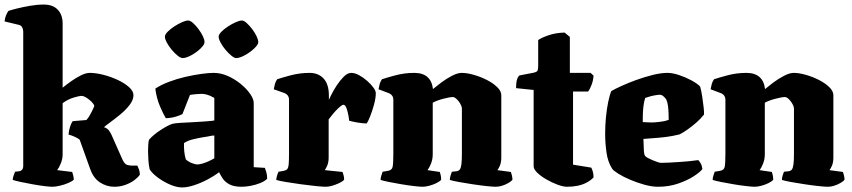

<svg xmlns="http://www.w3.org/2000/svg" viewBox="-40 -820 3742 843"><path d="M190 0Q178 0 154 -3Q130 -6 102.5 -11Q75 -16 51.5 -21Q28 -26 16 -30Q16 -38 19.5 -48.5Q23 -59 26 -66L43 -68Q62 -70 62 -92Q62 -114 62 -147V-682Q62 -692 57 -700.5Q52 -709 42 -711L-20 -726Q-18 -743 -12.5 -755Q-7 -767 -3 -772Q8 -776 34 -782.5Q60 -789 91.5 -794.5Q123 -800 152 -800Q192 -800 213.5 -777.5Q235 -755 235 -717V-435Q251 -448 272 -463Q293 -478 315 -489Q337 -500 354 -500Q381 -500 414 -491.5Q447 -483 477 -469Q507 -455 526.5 -437.5Q546 -420 546 -402Q546 -381 528.5 -358.5Q511 -336 487 -316.5Q463 -297 442.5 -282Q422 -267 416 -261Q422 -261 431 -254.5Q440 -248 450 -227L497 -121Q507 -99 518.5 -96Q530 -93 536 -93H563Q566 -87 570 -76.5Q574 -66 574 -53Q567 -42 550.5 -29.5Q534 -17 511 -8.5Q488 0 462 0Q428 0 399 -19Q370 -38 356 -78L310 -206Q309 -208 300.5 -213Q292 -218 281 -222.5Q270 -227 261 -229Q262 -246 267.5 -263Q273 -280 279 -288L339 -293Q346 -300 352 -310Q358 -320 363 -330Q368 -340 371 -347Q374 -354 374 -355Q374 -358 368.5 -365.5Q363 -373 354 -380.5Q345 -388 335.5 -393.5Q326 -399 318 -399Q308 -399 283 -391.5Q258 -384 235 -367V-143Q235 -122 227 -102.5Q219 -83 211 -73L277 -65Q279 -60 281.5 -49.5Q284 -39 284 -31Q277 -24 259.5 -16.5Q242 -9 222.5 -4.5Q203 0 190 0Z M760 3Q735 3 705.5 -10Q676 -23 651.5 -41.5Q627 -60 617 -77Q613 -95 611.5 -117.5Q610 -140 610 -157Q610 -173 611 -185.5Q612 -198 614 -206Q623 -217 637 -228.5Q651 -240 666.5 -250Q682 -260 695.5 -267Q709 -274 716 -276Q726 -279 750.5 -280.5Q775 -282 798 -283Q816 -284 832 -285Q848 -286 862 -287Q876 -288 886 -289Q896 -290 901 -291V-390Q882 -401 868.5 -404.5Q855 -408 845 -408Q836 -408 819.5 -406.5Q803 -405 794 -403L761 -319Q754 -315 734 -308.5Q714 -302 688 -301Q678 -317 662.5 -353Q647 -389 642 -431Q668 -448 702.5 -461Q737 -474 774 -482.5Q811 -491 844 -495.5Q877 -500 898 -500Q930 -500 961 -486Q992 -472 1017.5 -451Q1043 -430 1058.5 -407.5Q1074 -385 1074 -368V-86L1123 -83Q1126 -76 1129.5 -63.5Q1133 -51 1133 -35Q1122 -24 1102 -16Q1082 -8 1060 -4Q1038 0 1021 0Q987 0 967.5 -10.5Q948 -21 938 -36Q928 -51 922 -64Q900 -47 870.5 -31.5Q841 -16 811.5 -6.5Q782 3 760 3ZM827 -98Q836 -98 849.5 -102Q863 -106 877 -112.5Q891 -119 901 -125V-225Q891 -225 881 -222.5Q871 -220 855 -218Q831 -214 808 -208.5Q785 -203 768 -192Q767 -176 769 -155.5Q771 -135 776 -120Q787 -110 802 -104Q817 -98 827 -98ZM997 -565Q989 -565 976 -575.5Q963 -586 950 -601.5Q937 -617 928.5 -633Q920 -649 920 -659Q920 -668 931.5 -680Q943 -692 960.5 -703.5Q978 -715 995 -722.5Q1012 -730 1022 -730Q1031 -730 1043 -719Q1055 -708 1067 -692.5Q1079 -677 1086.5 -661Q1094 -645 1094 -635Q1094 -624 1076 -607Q1058 -590 1035 -577.5Q1012 -565 997 -565ZM762 -565Q753 -565 740 -575.5Q727 -586 714 -601.5Q701 -617 692.5 -633Q684 -649 684 -659Q684 -668 695.5 -680Q707 -692 724.5 -703.5Q742 -715 759 -722.5Q776 -730 786 -730Q795 -730 807 -719.5Q819 -709 831 -693Q843 -677 850.5 -661.5Q858 -646 858 -635Q858 -624 840.5 -607Q823 -590 800 -577.5Q777 -565 762 -565Z M1391 0Q1378 0 1347.5 -3Q1317 -6 1281 -11Q1245 -16 1215 -21Q1185 -26 1173 -30Q1173 -37 1176 -47.5Q1179 -58 1183 -66L1206 -70Q1216 -72 1221 -77.5Q1226 -83 1227.5 -98.5Q1229 -114 1229 -147V-382Q1229 -393 1223.5 -400.5Q1218 -408 1210 -411L1162 -428Q1164 -440 1167 -451Q1170 -462 1177 -472Q1194 -478 1235 -489Q1276 -500 1319 -500Q1358 -500 1381 -475Q1404 -450 1404 -400V-382Q1406 -386 1415 -404.5Q1424 -423 1438.5 -445Q1453 -467 1469.5 -483.5Q1486 -500 1502 -500Q1518 -500 1536.5 -490Q1555 -480 1572 -465Q1589 -450 1599.5 -435.5Q1610 -421 1610 -411Q1610 -390 1602.5 -362Q1595 -334 1585.5 -310Q1576 -286 1570 -278Q1552 -278 1529.5 -282Q1507 -286 1493 -290Q1493 -295 1490 -312Q1487 -329 1481.5 -344.5Q1476 -360 1468 -360Q1463 -360 1454 -352.5Q1445 -345 1435 -334.5Q1425 -324 1416.5 -313Q1408 -302 1403 -296V-129Q1403 -107 1396.5 -92.5Q1390 -78 1386 -73L1464 -65Q1466 -60 1468.5 -50.5Q1471 -41 1471 -31Q1464 -23 1449 -16Q1434 -9 1418.5 -4.5Q1403 0 1391 0Z M1816 0Q1804 0 1778 -3Q1752 -6 1722.5 -11Q1693 -16 1668 -21Q1643 -26 1631 -30Q1631 -38 1634 -48Q1637 -58 1640 -66L1664 -70Q1681 -73 1684 -88Q1687 -103 1687 -147V-382Q1687 -392 1682 -399.5Q1677 -407 1667 -411L1622 -428Q1624 -440 1627 -451Q1630 -462 1637 -472Q1654 -478 1695 -489Q1736 -500 1779 -500Q1816 -500 1836.5 -482Q1857 -464 1861 -429Q1874 -440 1896.5 -457Q1919 -474 1944 -487Q1969 -500 1987 -500Q2010 -500 2040 -491.5Q2070 -483 2097.5 -469Q2125 -455 2143 -437.5Q2161 -420 2161 -402V-129Q2161 -107 2155 -93Q2149 -79 2144 -73L2203 -65Q2205 -60 2207.5 -50Q2210 -40 2210 -31Q2205 -24 2192 -16.5Q2179 -9 2164.5 -4.5Q2150 0 2137 0Q2124 0 2096 -3Q2068 -6 2035 -11Q2002 -16 1974.5 -21Q1947 -26 1935 -30Q1935 -38 1938 -48.5Q1941 -59 1944 -66L1963 -68Q1974 -69 1979 -76Q1984 -83 1986 -99.5Q1988 -116 1988 -147V-344Q1988 -350 1984 -358.5Q1980 -367 1974 -375Q1968 -383 1961 -388.5Q1954 -394 1949 -394Q1941 -394 1928.5 -391.5Q1916 -389 1903 -385.5Q1890 -382 1878.5 -377.5Q1867 -373 1860 -369V-143Q1860 -121 1852.5 -102Q1845 -83 1837 -73L1891 -65Q1892 -63 1894.5 -52.5Q1897 -42 1897 -31Q1892 -24 1877 -16.5Q1862 -9 1845 -4.5Q1828 0 1816 0Z M2450 0Q2433 0 2408.5 -9Q2384 -18 2359.5 -32Q2335 -46 2319 -61.5Q2303 -77 2303 -90V-425L2226 -433Q2226 -462 2231.5 -475Q2237 -488 2242 -489L2304 -501Q2312 -503 2317.5 -506.5Q2323 -510 2323 -534V-644Q2334 -653 2366.5 -664.5Q2399 -676 2439 -677L2462 -658V-500H2553L2566 -488Q2565 -468 2557.5 -448Q2550 -428 2542 -418H2476V-97L2556 -84Q2559 -79 2562.5 -67.5Q2566 -56 2566 -41Q2554 -28 2536 -18.5Q2518 -9 2496.5 -4.5Q2475 0 2450 0Z M2849 0Q2822 0 2789.5 -9Q2757 -18 2726.5 -31Q2696 -44 2674.5 -57.5Q2653 -71 2648 -79Q2629 -108 2623 -149.5Q2617 -191 2617 -234Q2617 -269 2620.5 -305.5Q2624 -342 2630.5 -373Q2637 -404 2644 -420Q2659 -429 2688.5 -442.5Q2718 -456 2754 -469Q2790 -482 2826 -491Q2862 -500 2891 -500Q2913 -500 2941.5 -490.5Q2970 -481 2996 -467Q3022 -453 3034 -440Q3039 -423 3043 -397Q3047 -371 3049.5 -348Q3052 -325 3051 -317Q3037 -299 3017 -281.5Q2997 -264 2977.5 -250.5Q2958 -237 2944 -230Q2912 -222 2883 -218.5Q2854 -215 2829.5 -213.5Q2805 -212 2785 -210Q2786 -176 2787 -158.5Q2788 -141 2792 -136Q2794 -132 2803.5 -127Q2813 -122 2824.5 -117Q2836 -112 2846.5 -108.5Q2857 -105 2862 -105Q2877 -105 2897 -106Q2917 -107 2939 -108.5Q2961 -110 2983.5 -112Q3006 -114 3026 -117Q3031 -112 3036.5 -102.5Q3042 -93 3044 -78Q3035 -65 3006.5 -46.5Q2978 -28 2937.5 -14Q2897 0 2849 0ZM2837 -283Q2847 -284 2856.5 -285Q2866 -286 2876 -288Q2886 -290 2896 -294Q2896 -305 2895.5 -321Q2895 -337 2893 -354Q2891 -371 2885 -384Q2878 -393 2872.5 -397.5Q2867 -402 2863.5 -403Q2860 -404 2858 -404Q2851 -404 2838.5 -402Q2826 -400 2813.5 -396.5Q2801 -393 2793 -390Q2788 -376 2785.5 -356.5Q2783 -337 2782.5 -318Q2782 -299 2782 -284Q2799 -283 2812 -282.5Q2825 -282 2837 -283Z M3274 0Q3262 0 3236 -3Q3210 -6 3180.5 -11Q3151 -16 3126 -21Q3101 -26 3089 -30Q3089 -38 3092 -48Q3095 -58 3098 -66L3122 -70Q3139 -73 3142 -88Q3145 -103 3145 -147V-382Q3145 -392 3140 -399.5Q3135 -407 3125 -411L3080 -428Q3082 -440 3085 -451Q3088 -462 3095 -472Q3112 -478 3153 -489Q3194 -500 3237 -500Q3274 -500 3294.5 -482Q3315 -464 3319 -429Q3332 -440 3354.5 -457Q3377 -474 3402 -487Q3427 -500 3445 -500Q3468 -500 3498 -491.5Q3528 -483 3555.5 -469Q3583 -455 3601 -437.5Q3619 -420 3619 -402V-129Q3619 -107 3613 -93Q3607 -79 3602 -73L3661 -65Q3663 -60 3665.5 -50Q3668 -40 3668 -31Q3663 -24 3650 -16.5Q3637 -9 3622.5 -4.5Q3608 0 3595 0Q3582 0 3554 -3Q3526 -6 3493 -11Q3460 -16 3432.5 -21Q3405 -26 3393 -30Q3393 -38 3396 -48.5Q3399 -59 3402 -66L3421 -68Q3432 -69 3437 -76Q3442 -83 3444 -99.5Q3446 -116 3446 -147V-344Q3446 -350 3442 -358.5Q3438 -367 3432 -375Q3426 -383 3419 -388.5Q3412 -394 3407 -394Q3399 -394 3386.5 -391.5Q3374 -389 3361 -385.5Q3348 -382 3336.5 -377.5Q3325 -373 3318 -369V-143Q3318 -121 3310.5 -102Q3303 -83 3295 -73L3349 -65Q3350 -63 3352.5 -52.5Q3355 -42 3355 -31Q3350 -24 3335 -16.5Q3320 -9 3303 -4.5Q3286 0 3274 0Z"/></svg>

Font: Texturina 12pt Black
Style: Regular
Weight: 900
Designer: Guillermo Torres Carreño
Foundry: Omnibus-Type
Version: Version 1.002